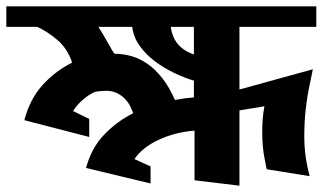

<svg xmlns="http://www.w3.org/2000/svg" viewBox="-29 -577 1020 607"><path d="M524 -261Q540 -264 555 -266Q570 -268 584 -269V-322Q554 -331 521.5 -346.5Q489 -362 461 -383Q433 -404 413 -431.5Q393 -459 389 -492H282Q286 -486 294.5 -472Q303 -458 311 -443.5Q319 -429 325.5 -418Q332 -407 334 -407Q360 -407 386.5 -399.5Q413 -392 437.5 -375Q462 -358 484 -330Q506 -302 524 -261ZM584 -492H511Q519 -427 584 -405ZM728 -228V10L586 -7V-164Q524 -159 472.5 -135Q421 -111 396 -74L447 -51V3L243 -46Q260 -109 300 -151Q340 -193 392 -219Q389 -228 383 -240.5Q377 -253 366.5 -264Q356 -275 341 -282.5Q326 -290 306 -290Q303 -290 297 -289.5Q291 -289 284 -288.5Q277 -288 270.5 -286Q264 -284 261 -281H260Q223 -259 202 -226L253 -201V-144L48 -197Q65 -263 105 -307.5Q145 -352 199 -379Q184 -424 152 -451Q120 -478 89 -492H-9V-557H971V-492H728V-294L960 -358L949 -304Q942 -272 937.5 -232Q933 -192 933 -145Q933 -83 950 -20L814 -42L808 -73Q800 -110 800 -161Q800 -180 801.5 -200.5Q803 -221 807 -241Z"/></svg>

Font: Shorif Bongobondhu ANSI V1
Style: Regular
Weight: 400
Designer: Shorif Uddin Shishir, Shorif art & Design, e-mail : shorifart@gmail.com, facebook : Shorif2001
Foundry: Lipighor Font Foundry
Version: Designed by Shorif Uddin Shishir | Developed by Niladri Shek